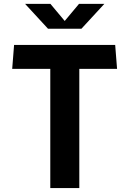

<svg xmlns="http://www.w3.org/2000/svg" viewBox="-20 -959 660 979"><path d="M236.4 -730H384.4V0H236.4ZM51.8 -730H567.3L576.9 -607.9H42.2ZM224.8 -812.5H395.2L512.2 -939.4H383L310 -852.1L237 -939.4H107.8Z"/></svg>

Font: Monaspace Krypton Var
Style: Regular
Weight: 400
Designer: Riley Cran and the Lettermatic Team
Version: Version 1.101 (Monaspace Krypton Var)